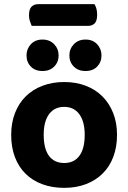

<svg xmlns="http://www.w3.org/2000/svg" viewBox="-20 -892 620 927"><path d="M133 -767Q129 -776 124.5 -789.5Q120 -803 120 -818Q120 -848 132.5 -860Q145 -872 165 -872H436Q449 -852 449 -821Q449 -791 437 -779Q425 -767 404 -767ZM545 -241Q545 -182 527 -134.5Q509 -87 475.5 -54Q442 -21 395 -3Q348 15 290 15Q232 15 184.5 -2.5Q137 -20 103.5 -53Q70 -86 52 -133.5Q34 -181 34 -241Q34 -299 52.5 -346.5Q71 -394 104.5 -427Q138 -460 185.5 -478Q233 -496 290 -496Q347 -496 394 -478Q441 -460 474.5 -426.5Q508 -393 526.5 -346Q545 -299 545 -241ZM290 -376Q243 -376 217 -341Q191 -306 191 -241Q191 -174 216.5 -139.5Q242 -105 290 -105Q338 -105 363.5 -140Q389 -175 389 -241Q389 -305 363 -340.5Q337 -376 290 -376ZM263 -624Q263 -592 241.5 -570.5Q220 -549 185 -549Q150 -549 129 -570.5Q108 -592 108 -624Q108 -656 129 -678.5Q150 -701 185 -701Q220 -701 241.5 -678.5Q263 -656 263 -624ZM470 -624Q470 -592 449 -570.5Q428 -549 393 -549Q358 -549 336.5 -570.5Q315 -592 315 -624Q315 -656 336.5 -678.5Q358 -701 393 -701Q428 -701 449 -678.5Q470 -656 470 -624Z"/></svg>

Font: Baloo Chettan 2
Style: Bold
Weight: 700
Designer: Maithili Shingre, Unnati Kotecha and Ek Type
Foundry: Ek Type
Version: Version 1.640;hotconv 1.0.111;makeotfexe 2.5.65597; ttfautoh